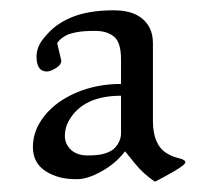

<svg xmlns="http://www.w3.org/2000/svg" viewBox="-20 -749 424 373"><path d="M71 -610.1Q51 -610.1 51 -638.9Q51 -657.7 64.5 -674.2Q77.9 -690.7 89.8 -699.2Q101.8 -707.8 116.7 -714.4Q150.1 -729 200.9 -729Q253.4 -729 271 -694.3Q277.1 -681.9 277.1 -665V-513.9Q277.1 -468.5 303.2 -451.7Q314.5 -444.6 327.3 -441.7Q340.1 -438.7 340.1 -433.8Q340.1 -429 317.9 -416.1Q295.7 -403.3 281 -396Q258.1 -411.6 242.9 -430.5Q227.8 -449.5 222.9 -455.1Q205.6 -432.1 178 -416.5Q150.4 -400.9 129.8 -400.9Q109.1 -400.9 95.5 -404.7Q81.8 -408.4 70.1 -415.5Q43.9 -431.6 43.9 -463.6Q43.9 -495.6 66.3 -523.8Q88.6 -552 128.2 -569Q167.7 -585.9 215.1 -585.9V-634Q215.1 -667.5 200.7 -678.5Q187.3 -689 164.8 -689Q142.3 -689 129.3 -686.5Q116.2 -684.1 109.4 -680.7Q95.2 -673.1 91.1 -665L99.1 -631.1Q99.1 -623 88.5 -616.6Q77.9 -610.1 71 -610.1ZM113.3 -513.7Q106 -500.5 106 -485Q106 -469.5 117.6 -458.3Q129.2 -447 150.8 -447Q172.4 -447 184.9 -451.2Q197.5 -455.3 203.6 -462.2Q215.1 -475.1 215.1 -490V-563Q140.4 -563 113.3 -513.7Z"/></svg>

Font: Linden Hill
Style: Regular
Weight: 400
Version: Version 1.202